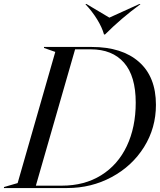

<svg xmlns="http://www.w3.org/2000/svg" viewBox="-73 -949 807 969"><path d="M-53 -5 16 -25 206 -687 149 -707V-712H390Q543 -712 628.5 -636.5Q714 -561 714 -420Q714 -303 654 -207Q594 -111 491 -55.5Q388 0 266 0H-53ZM239 -12Q353 -12 437.5 -64.5Q522 -117 567 -212Q612 -307 612 -431Q612 -565 553 -632.5Q494 -700 385 -700H306L108 -12ZM457 -775H452Q442 -811 417 -851.5Q392 -892 358 -928L363 -929L479 -860L631 -929L636 -928Q539 -857 457 -775Z"/></svg>

Font: Nyght Serif Italic
Style: Regular
Weight: 400
Italic angle: -16°
Designer: Maksym Kobuzan
Version: Version 0.410